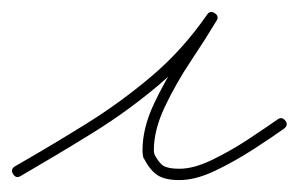

<svg xmlns="http://www.w3.org/2000/svg" viewBox="-30 -285 501 322"><path d="M-8 7Q-13 -1 -5 -6Q56 -41 114 -77Q172 -113 224 -157Q276 -201 317 -260Q322 -268 330 -263Q338 -258 333 -250Q315 -220 290 -182.5Q265 -145 246.5 -106Q228 -67 228 -33Q228 -29 229 -27Q229 -27 229 -27Q229 -27 228 -27Q228 -27 228 -27.5Q228 -28 228 -28Q236 -12 244 -7Q252 -2 271 -2Q295 -2 326 -17Q357 -32 386.5 -51.5Q416 -71 436 -85Q443 -90 449 -82Q454 -75 446 -69Q425 -54 394 -34Q363 -14 330.5 1.5Q298 17 271 17Q247 17 234.5 9Q222 1 212 -18Q212 -18 212 -18.5Q212 -19 212 -19Q211 -19 211 -19Q211 -19 211 -19Q209 -25 209 -33Q209 -70 228 -110.5Q247 -151 272.5 -189.5Q298 -228 317 -260Q322 -268 330 -262Q338 -257 333 -250Q291 -189 238 -144Q185 -99 126 -62.5Q67 -26 5 10Q-3 15 -8 7Z"/></svg>

Font: FRB American Cursive Guidelines Extralight
Style: Italic
Weight: 200
Italic angle: -25°
Version: Version 2.0;Modular Font Editor K font №1